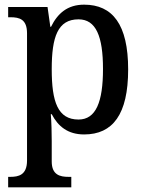

<svg xmlns="http://www.w3.org/2000/svg" viewBox="-20 -566 619 824"><path d="M15 238H286V193H274C238 193 202 185 202 127V39C202 6 201 -42 198 -76H202C229 -24 271 11 341 11C464 11 530 -75 530 -268C530 -461 463 -546 341 -546C269 -546 227 -508 199 -451H196L184 -536H15V-492H25C64 -492 96 -483 96 -423V123C96 185 60 193 24 193H15ZM317 -53C228 -53 202 -129 202 -269C202 -408 228 -483 317 -483C392 -483 422 -410 422 -270C422 -129 392 -53 317 -53Z"/></svg>

Font: Noto Serif Tamil SemiCondensed Medium
Style: Regular
Weight: 500
Width: 4
Designer: Indian Type Foundry, Tom Grace, and the Monotype Design Team
Foundry: Monotype Imaging Inc.
Version: Version 2.004